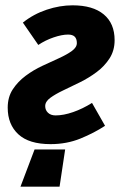

<svg xmlns="http://www.w3.org/2000/svg" viewBox="-20 -530 461 722"><path d="M57 172 110 32H225L204 172ZM170 12Q89 12 49 -25Q9 -62 9 -125Q9 -165 28 -194Q47 -223 76.5 -245Q106 -267 139.5 -282.5Q173 -298 202.5 -311.5Q232 -325 250.5 -338.5Q269 -352 269 -368Q269 -384 261 -392Q253 -400 236 -400Q213 -400 182 -389.5Q151 -379 124 -361L66 -445Q106 -477 155.5 -493.5Q205 -510 253 -510Q329 -510 370 -476Q411 -442 411 -379Q411 -340 392 -310.5Q373 -281 343.5 -259Q314 -237 280.5 -220.5Q247 -204 217.5 -190Q188 -176 169 -162Q150 -148 150 -131Q150 -116 160.5 -106Q171 -96 189 -96Q219 -96 255 -108.5Q291 -121 326 -143L375 -57Q334 -30 282.5 -9Q231 12 170 12Z"/></svg>

Font: Source Sans 3 ExtraBold
Style: Italic
Weight: 800
Italic angle: -11°
Version: Version 3.052;hotconv 1.1.0;makeotfexe 2.6.0